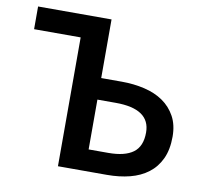

<svg xmlns="http://www.w3.org/2000/svg" viewBox="-74 -735 874 816"><g transform="rotate(10 362.5 -327.0)"><path d="M227 0V-556H26V-654H343V-401H432Q484 -401 530.5 -390Q577 -379 611 -355.5Q645 -332 665 -295.5Q685 -259 685 -208Q685 -152 666.5 -112.5Q648 -73 615 -48Q582 -23 537 -11.5Q492 0 438 0ZM343 -93H428Q499 -93 535 -119.5Q571 -146 571 -206Q571 -308 422 -308H343Z"/></g></svg>

Font: Processing Sans Pro Semibold
Style: Regular
Weight: 600
Designer: Paul D. Hunt
Foundry: Adobe Systems Incorporated
Version: Version 2.020;PS 2.000;hotconv 1.0.86;makeotf.lib2.5.63406